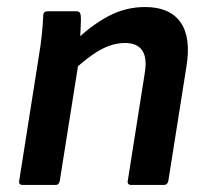

<svg xmlns="http://www.w3.org/2000/svg" viewBox="-20 -524 587 544"><path d="M352 0Q340 0 342 -11.7L390.3 -317.8Q397.2 -361 382.6 -381.6Q368 -402.2 333.8 -402.2Q311.6 -402.2 288.6 -393.9Q265.7 -385.6 239.6 -367Q213.6 -348.4 179.7 -317.9L189 -404.4Q239.4 -453.4 288.2 -478.8Q337 -504.1 391 -504.1Q460.7 -504.1 491.3 -461.1Q522 -418.1 508 -334.1L457 -11.7Q454.6 0 444.6 0ZM44.5 0Q32.4 0 34.4 -11.7L90.4 -367Q95.4 -395.4 98.6 -427.2Q101.8 -459 102.5 -479.7Q102.5 -492.1 115.5 -492.1H196.3Q202 -492.1 204.8 -489.6Q207.7 -487.1 208.7 -480.4Q209.7 -471.7 209 -456.4Q208.3 -441.1 207.5 -424.6Q206.7 -408.2 204.7 -394.9L204.7 -360.2L149.4 -11.7Q148.4 -6.7 145.8 -3.3Q143.1 0 137.1 0Z"/></svg>

Font: Sofia Sans Hairline
Style: Italic
Weight: 1
Italic angle: -9°
Designer: Botio Nikoltchev, Ani Petrova
Foundry: lettersoup
Version: Version 4.102